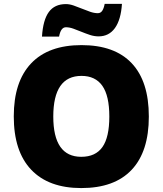

<svg xmlns="http://www.w3.org/2000/svg" viewBox="-20 -957 837 987"><path d="M745.1 -357.9Q745.1 -177.7 656.7 -84Q568.4 9.8 397.9 9.8Q230 9.8 140.4 -84.5Q50.8 -178.7 50.8 -358.9Q50.8 -537.1 139.9 -631.1Q229 -725.1 398.9 -725.1Q569.3 -725.1 657.2 -631.8Q745.1 -538.6 745.1 -357.9ZM253.9 -357.9Q253.9 -150.9 397.9 -150.9Q471.2 -150.9 506.6 -201.2Q542 -251.5 542 -357.9Q542 -464.8 506.1 -515.9Q470.2 -566.9 398.9 -566.9Q253.9 -566.9 253.9 -357.9ZM486.8 -770Q464.8 -770 442.6 -777.3Q420.4 -784.7 398.9 -793.5Q377.4 -802.2 357.2 -809.6Q336.9 -816.9 318.8 -816.9Q292.5 -816.9 283.7 -769H195.8Q201.2 -854.5 231 -895.3Q260.7 -936 318.8 -936Q337.4 -936 358.4 -928.7Q379.4 -921.4 400.9 -912.6Q422.4 -903.8 443.4 -896.5Q464.4 -889.2 482.9 -889.2Q497.1 -889.2 505.4 -901.4Q513.7 -913.6 518.1 -937H606.9Q601.6 -855.5 570.8 -812.7Q540 -770 486.8 -770Z"/></svg>

Font: OpenSansExtrabold
Style: Regular
Weight: 800
Foundry: Ascender Corporation
Version: Version 1.10